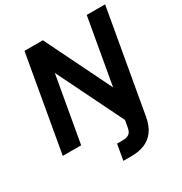

<svg xmlns="http://www.w3.org/2000/svg" viewBox="-208 -851 1155 1221"><g transform="rotate(-30 370.0 -240.0)"><path d="M25 0 148 -700H283L520 -217L605 -700H740L608 49Q597 111 569 148.5Q541 186 499 203Q457 220 404 220H343L363 105H404Q436 105 452 92.5Q468 80 473 50L482 0L245 -482L160 0Z"/></g></svg>

Font: DM Sans
Style: Bold Italic
Weight: 700
Italic angle: -10°
Designer: Colophon Foundry, Jonny Pinhorn
Foundry: Colophon Foundry
Version: Version 4.004;gftools[0.9.30]